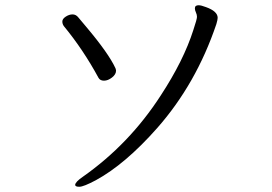

<svg xmlns="http://www.w3.org/2000/svg" viewBox="-20 -697 1040 733"><path d="M423 -427Q423 -413 407.5 -401Q392 -389 377 -389Q362 -389 356 -400Q298 -507 224 -597Q218 -605 218 -615Q218 -625 231 -633.5Q244 -642 257 -642Q270 -642 279 -630.5Q288 -619 308 -596Q395 -493 421 -436Q423 -430 423 -427ZM346 -9Q299 16 283 16Q267 16 267 9Q267 -2 296 -22Q474 -147 594 -333Q681 -466 718 -582Q732 -624 732 -632.5Q732 -641 728 -649.5Q724 -658 724 -665Q724 -677 738 -677Q748 -677 766 -670Q811 -654 811 -629Q811 -622 806 -605Q729 -377 580 -208Q458 -70 346 -9Z"/></svg>

Font: LXGW WenKai Lite
Style: Regular
Weight: 400
Designer: LXGW / Fontworks Inc.
Foundry: LXGW / Fontworks Inc.
Version: Version 1.511; March 25, 2025